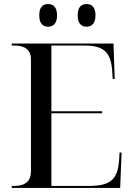

<svg xmlns="http://www.w3.org/2000/svg" viewBox="-20 -929 663 949"><path d="M408 -797C432 -797 452 -812 452 -853C452 -895 432 -909 408 -909C383 -909 364 -895 364 -853C364 -812 383 -797 408 -797ZM218 -797C242 -797 262 -812 262 -853C262 -895 242 -909 218 -909C193 -909 174 -895 174 -853C174 -812 193 -797 218 -797ZM38 0H574L581 -175H571L569 -142C563 -42 527 -10 419 -10H234V-369H485V-379H234V-704H394C495 -704 529 -672 535 -572L537 -539H547L541 -714H38V-704H51C105 -704 133 -681 133 -636V-82C133 -34 105 -10 51 -10H38Z"/></svg>

Font: Noto Serif Display
Style: Regular
Weight: 400
Designer: Monotype Design Team
Foundry: Monotype Imaging Inc.
Version: Version 2.009